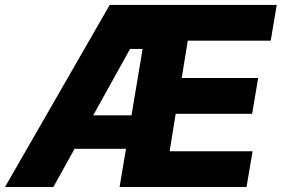

<svg xmlns="http://www.w3.org/2000/svg" viewBox="-42 -747 1126 767"><path d="M-22 0 396.3 -727.3H1063.6L1039.4 -584.5H708.1L683.9 -435.4H989.3L965.2 -292.3H659.8L635.7 -142.8H967L942.8 0H435.7L461.3 -152.7H256L171.2 0ZM330.3 -286.2H483.3L527.7 -551.5H477.6Z"/></svg>

Font: Inter P Extra Bold
Style: Italic
Weight: 800
Italic angle: 9.39999°
Designer: Rasmus Andersson
Foundry: rsms
Version: Version 3.018;git-588b23468